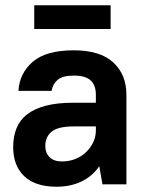

<svg xmlns="http://www.w3.org/2000/svg" viewBox="-20 -700 560 729"><path d="M195 9Q114 9 72 -31Q30 -71 30 -142Q30 -181 42.5 -212.5Q55 -244 82.5 -265.5Q110 -287 153.5 -298.5Q197 -310 260 -310H344V-340Q344 -376 324.5 -394.5Q305 -413 260 -413Q218 -413 199 -397Q180 -381 176 -355H50Q54 -422 104.5 -465.5Q155 -509 260 -509Q360 -509 410 -463Q460 -417 460 -340V0H369L357 -69Q331 -31 289.5 -11Q248 9 195 9ZM215 -87Q243 -87 266.5 -96.5Q290 -106 307 -122.5Q324 -139 334 -160Q344 -181 344 -205V-220H260Q200 -220 176 -200Q152 -180 152 -146Q152 -119 168.5 -103Q185 -87 215 -87ZM110 -680H400V-590H110Z"/></svg>

Font: Retni Sans
Style: Bold
Weight: 700
Designer: Vitaly Kuzmin
Foundry: ParaType Ltd.
Version: Version 1.00;March 2, 2019;FontCreator 11.5.0.2425 64-bit; t